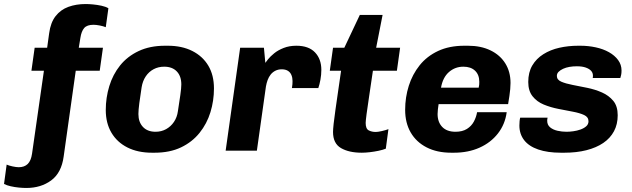

<svg xmlns="http://www.w3.org/2000/svg" viewBox="-113 -748 3136 953"><path d="M18 185Q1 185 -19.5 183Q-40 181 -60 176.5Q-80 172 -93 165L-80 69Q-69 74 -50.5 78Q-32 82 -20 82Q8 82 24.5 66Q41 50 46 15L105 -397H43L59 -511H121L131 -583Q138 -636 163 -668Q188 -700 226.5 -714Q265 -728 312 -728Q328 -728 349 -726Q370 -724 391 -719.5Q412 -715 425 -707L412 -613Q400 -618 382 -621.5Q364 -625 351 -625Q319 -625 305 -609Q291 -593 286 -560L278 -511H398L382 -397H263L203 29Q192 110 141 147.5Q90 185 18 185Z M642 10Q571 10 519.5 -16Q468 -42 440 -89.5Q412 -137 412 -202Q412 -263 429.5 -320.5Q447 -378 483 -423Q519 -468 575 -494.5Q631 -521 706 -521H720Q790 -521 841.5 -495Q893 -469 921 -422Q949 -375 949 -309Q949 -248 931.5 -191Q914 -134 877.5 -88.5Q841 -43 785.5 -16.5Q730 10 654 10ZM659 -94Q688 -94 711.5 -107Q735 -120 750.5 -143Q766 -166 770 -196Q777 -241 782 -276Q787 -311 787 -329Q787 -370 764.5 -393.5Q742 -417 702 -417Q673 -417 649.5 -404.5Q626 -392 610.5 -369Q595 -346 590 -315Q583 -271 578.5 -236Q574 -201 574 -182Q574 -142 596.5 -118Q619 -94 659 -94Z M1007 0 1079 -511H1197L1204 -436Q1207 -441 1218 -454.5Q1229 -468 1248 -483.5Q1267 -499 1295 -510Q1323 -521 1358 -521Q1419 -521 1450.5 -488Q1482 -455 1482 -401Q1482 -377 1477.5 -352.5Q1473 -328 1467 -311H1336Q1338 -321 1338.5 -330.5Q1339 -340 1339 -346Q1339 -362 1333.5 -375.5Q1328 -389 1316 -396.5Q1304 -404 1285 -404Q1268 -404 1254 -397Q1240 -390 1230.5 -378Q1221 -366 1215.5 -351Q1210 -336 1207 -319L1162 0Z M1683 10Q1619 10 1579.5 -13Q1540 -36 1540 -93Q1540 -105 1543 -133.5Q1546 -162 1552 -203Q1558 -244 1565 -293.5Q1572 -343 1580 -397H1524L1540 -511H1596L1673 -674H1786L1754 -511H1873L1857 -397H1738Q1728 -327 1719.5 -272Q1711 -217 1706.5 -182Q1702 -147 1702 -138Q1702 -109 1717 -101Q1732 -93 1752 -93Q1763 -93 1782.5 -97.5Q1802 -102 1815 -107L1802 -10Q1787 -4 1765.5 0.5Q1744 5 1722 7.5Q1700 10 1683 10Z M2127 10Q2056 10 2004.5 -16.5Q1953 -43 1925.5 -90.5Q1898 -138 1898 -203Q1898 -265 1916 -322Q1934 -379 1970 -424Q2006 -469 2061.5 -495Q2117 -521 2192 -521H2210Q2274 -521 2321.5 -498Q2369 -475 2395 -433.5Q2421 -392 2421 -336Q2421 -321 2419.5 -305.5Q2418 -290 2415.5 -272Q2413 -254 2409 -231H2064Q2062 -219 2060.5 -205.5Q2059 -192 2059 -182Q2059 -142 2082 -118Q2105 -94 2148 -94Q2182 -94 2204.5 -108Q2227 -122 2239 -144.5Q2251 -167 2255 -191H2402Q2394 -131 2358.5 -85.5Q2323 -40 2267 -15Q2211 10 2140 10ZM2076 -313H2263Q2265 -321 2265.5 -327.5Q2266 -334 2266 -342Q2266 -377 2245 -397Q2224 -417 2187 -417Q2146 -417 2115.5 -390.5Q2085 -364 2076 -313Z M2671 10Q2605 10 2558.5 -6Q2512 -22 2488.5 -52.5Q2465 -83 2465 -125Q2465 -136 2466 -146.5Q2467 -157 2469 -164H2605Q2604 -159 2603.5 -156Q2603 -153 2603 -149Q2603 -128 2617.5 -116Q2632 -104 2654 -99Q2676 -94 2699 -94Q2714 -94 2732.5 -96.5Q2751 -99 2768 -105Q2785 -111 2796.5 -121Q2808 -131 2808 -146Q2808 -167 2786.5 -177Q2765 -187 2731 -193.5Q2697 -200 2658.5 -207.5Q2620 -215 2586 -229Q2552 -243 2530.5 -270Q2509 -297 2509 -341Q2509 -389 2529 -423Q2549 -457 2584 -479Q2619 -501 2663.5 -511Q2708 -521 2757 -521H2768Q2807 -521 2844 -513Q2881 -505 2909.5 -489Q2938 -473 2955 -450Q2972 -427 2972 -398Q2972 -385 2970 -376Q2968 -367 2966 -361H2829Q2830 -364 2830 -367.5Q2830 -371 2830 -373Q2830 -387 2820.5 -397Q2811 -407 2793.5 -413Q2776 -419 2750 -419Q2731 -419 2713.5 -416Q2696 -413 2682 -406.5Q2668 -400 2659.5 -391.5Q2651 -383 2651 -371Q2651 -352 2673 -342.5Q2695 -333 2729 -326.5Q2763 -320 2802 -312Q2841 -304 2875 -289Q2909 -274 2931 -247.5Q2953 -221 2953 -176Q2953 -131 2934.5 -96.5Q2916 -62 2881.5 -38.5Q2847 -15 2798 -2.5Q2749 10 2688 10Z"/></svg>

Font: Chivo Medium
Style: Bold Italic
Weight: 700
Italic angle: -8.05°
Version: Version 2.002